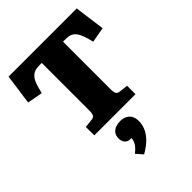

<svg xmlns="http://www.w3.org/2000/svg" viewBox="-285 -844 1321 1321"><g transform="rotate(-45 375.0 -184.0)"><path d="M175 0V-82L238 -89Q259 -91 265.5 -105Q272 -119 272 -141V-608H247Q221 -608 202.5 -601Q184 -594 170 -578Q156 -562 145.5 -533.5Q135 -505 125 -461L13 -482L44 -703H707L737 -481L626 -461Q615 -505 604.5 -533.5Q594 -562 580 -578.5Q566 -595 548.5 -601.5Q531 -608 507 -608H479V-140Q479 -119 484.5 -105.5Q490 -92 514 -89L576 -82V0ZM325 335 283 287Q306 269 318 254.5Q330 240 336 225.5Q342 211 343 194H333Q306 194 292 176.5Q278 159 278 135Q278 105 291.5 88Q305 71 326 63.5Q347 56 370 56Q395 56 416 65.5Q437 75 449.5 95Q462 115 462 150Q462 177 450.5 208Q439 239 409 271.5Q379 304 325 335Z"/></g></svg>

Font: Literata 18pt ExtraBold
Style: Regular
Weight: 800
Designer: Latin by Veronika Burian and Jose Scaglione. Greek by Irene Vlachou. Cyrillic by Vera Evstafieva.
Foundry: TypeTogether
Version: Version 3.103;gftools[0.9.29]